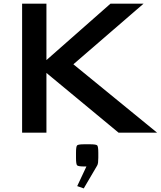

<svg xmlns="http://www.w3.org/2000/svg" viewBox="-20 -720 872 1042"><path d="M759 -700 373.5 -367V-375L832.5 0H623.5L204.5 -347H232V0H100V-700H232V-367H201.5L579.5 -700ZM399 290 449 183.5H438Q404.5 183.5 398.5 177.2Q392.5 171 392.5 136.5V109.5Q392.5 75 398.5 69Q404.5 63 438 63H467.5Q501.5 63 507.5 69Q513.5 75 513.5 109.5V136.5Q513.5 151.5 512.2 162Q511 172.5 507 179L434.5 302.5Z"/></svg>

Font: Science Gothic
Style: Regular
Weight: 400
Designer: Thomas Phinney, Vassil Kateliev, Brandon Buerkle
Foundry: Font Detective LLC
Version: Version 1.018